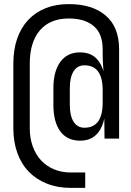

<svg xmlns="http://www.w3.org/2000/svg" viewBox="-20 -750 640 935"><path d="M45 -440Q45 -508 63.5 -561.5Q82 -615 117 -652.5Q152 -690 202 -710Q252 -730 315 -730Q430 -730 495 -674Q560 -618 560 -510V-75H489L488 -173Q464 -65 370 -65Q307 -65 273.5 -110.5Q240 -156 240 -240V-320Q240 -403 274 -449Q308 -495 370 -495Q451 -495 480 -415Q481 -412 482 -409Q483 -406 484 -402Q483 -415 481.5 -439Q480 -463 480 -490V-510Q480 -586 436.5 -623Q393 -660 315 -660Q224 -660 174.5 -602.5Q125 -545 125 -440V-125Q125 -77 139.5 -37Q154 3 180 31Q206 59 243 74.5Q280 90 325 90H395V165H325Q261 165 209 144.5Q157 124 120.5 86.5Q84 49 64.5 -5Q45 -59 45 -125ZM320 -240Q320 -186 338.5 -157Q357 -128 391 -128Q480 -128 480 -250V-311Q480 -432 391 -432Q357 -432 338.5 -403Q320 -374 320 -320Z"/></svg>

Font: JetBrainsMono NF
Style: Regular
Weight: 400
Monospace: yes
Designer: Philipp Nurullin, Konstantin Bulenkov
Foundry: JetBrains
Version: Version 1.0.2; ttfautohint (v1.8.3)